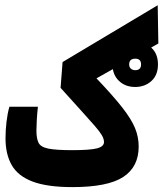

<svg xmlns="http://www.w3.org/2000/svg" viewBox="-20 -725 638 749"><path d="M262.2 4.9Q164.6 4.9 107.4 -16.6Q50.3 -38.1 25.9 -80.6Q1.5 -123 1.5 -185.5Q1.5 -217.3 5.4 -250Q9.3 -282.7 16.6 -308.6H127.9Q125 -283.2 123.5 -256.8Q122.1 -230.5 122.1 -215.3Q122.1 -184.6 130.4 -168Q138.7 -151.4 168.5 -145.3Q198.2 -139.2 262.2 -139.2Q330.6 -139.2 358.2 -146.2Q385.7 -153.3 385.7 -170.9Q385.7 -183.1 377.4 -197.3Q369.1 -211.4 350.1 -233.4Q331.1 -255.4 298.3 -291.5Q265.6 -327.1 216.3 -382.3L224.1 -482.9L595.2 -704.6L597.7 -555.2L356.4 -419.4Q420.9 -351.6 456.5 -306.2Q492.2 -260.7 506.6 -225.8Q521 -190.9 521 -153.3Q521 -73.7 460.4 -34.4Q399.9 4.9 262.2 4.9ZM507.3 -385.7Q468.8 -385.7 443.8 -409.7Q418.9 -433.6 418.9 -473.6Q418.9 -513.7 444.6 -537.6Q470.2 -561.5 507.3 -561.5Q544.9 -561.5 570.6 -538.6Q596.2 -515.6 596.2 -473.6Q596.2 -432.1 570.6 -408.9Q544.9 -385.7 507.3 -385.7ZM507.3 -451.2Q530.3 -451.2 530.3 -473.6Q530.3 -496.1 507.8 -496.1Q483.9 -496.1 483.9 -473.6Q483.9 -462.4 491 -456.8Q498 -451.2 507.3 -451.2Z"/></svg>

Font: CaskaydiaMono NF
Style: Bold
Weight: 700
Designer: Aaron Bell
Foundry: Saja Typeworks
Version: Version 2111.001; ttfautohint (v1.8.4);Nerd Fonts 3.1.1